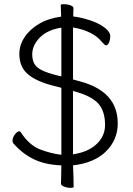

<svg xmlns="http://www.w3.org/2000/svg" viewBox="-20 -770 640 923"><path d="M73 -511Q73 -553 98 -591Q123 -629 168 -655.5Q213 -682 274 -690L272 -746Q272 -750 288 -750Q304 -750 318.5 -744.5Q333 -739 333 -732L332 -691Q371 -686 412.5 -672.5Q454 -659 482 -638Q510 -617 510 -596Q510 -579 504 -565.5Q498 -552 490 -552Q484 -552 470 -568Q450 -594 414.5 -612Q379 -630 331 -638V-388L360 -380Q453 -356 499.5 -305.5Q546 -255 546 -177Q546 -98 490 -42.5Q434 13 331 25Q334 86 334 129Q334 133 319 133Q303 133 288 127Q273 121 273 113Q273 95 274 80L275 25Q198 22 143.5 -4Q89 -30 45 -80Q40 -85 40 -94Q40 -108 51.5 -123.5Q63 -139 73 -139Q77 -139 80 -134Q121 -71 174.5 -51Q228 -31 275 -26V-348L228 -360Q150 -381 111.5 -415.5Q73 -450 73 -511ZM253 -408 275 -403V-637Q209 -627 172 -590Q135 -553 135 -509Q135 -481 145.5 -463Q156 -445 181 -432.5Q206 -420 253 -408ZM485 -169Q485 -235 453.5 -271Q422 -307 344 -329L331 -333V-28Q404 -39 444.5 -77.5Q485 -116 485 -169Z"/></svg>

Font: JyunsaiKaai Light
Style: Regular
Weight: 300
Designer: Fontworks Inc.
Version: Version 0.030;April 7, 2024;FontCreator 14.0.0.2901 64-bit